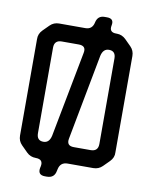

<svg xmlns="http://www.w3.org/2000/svg" viewBox="-96 -852 752 1013"><g transform="rotate(10 280.5 -345.5)"><path d="M103 -11Q123 9 152 9Q194 9 186 48L184 57Q177 96 217 96H227Q267 96 274 57L276 48Q284 9 323 9H460Q489 9 509 -11L541 -43Q563 -65 561 -93V-609Q561 -638 541 -658L509 -690Q488 -711 460 -711H456Q417 -711 425 -749Q433 -787 394 -787H381Q344 -787 336 -749Q328 -711 291 -711H151Q122 -711 102 -691L70 -659Q49 -638 50 -609V-93Q50 -64 70 -44ZM177 -82Q141 -82 141 -122V-580Q141 -620 181 -620H272Q313 -620 305 -581L217 -121Q208 -82 177 -82ZM340 -82Q300 -82 307 -121L394 -581Q403 -620 434 -620Q470 -620 470 -580V-122Q470 -82 430 -82Z"/></g></svg>

Font: WDXL Lubrifont SC
Style: Regular
Weight: 400
Designer: [WDXL Lubrifont] Copyright 2020-2022 (c) NightFurySL2001, Skr-ZERO; [ZCOOL QingKe HuangYou] Copyright 2018-2022 (c) The 
Version: Version 2.001;hotconv 1.1.1;makeotfexe 2.6.0